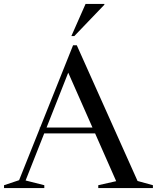

<svg xmlns="http://www.w3.org/2000/svg" viewBox="-30 -955 796 975"><path d="M668.5 -36 746.5 -14.5V0H469V-14.5L560 -35L453 -277.5H194.5L100 -38.5L195 -14.5V0H-9.5V-14.5L67 -40L172 -302.5V-307.5H174L341 -725H360ZM206.5 -307.5H439.5L316.5 -586ZM332.5 -772 404.5 -935H500V-931L347.5 -772Z"/></svg>

Font: Newsreader 72pt
Style: Regular
Weight: 400
Designer: Hugues Gentile
Foundry: Production Type
Version: Version 1.003; ttfautohint (v1.8.3)